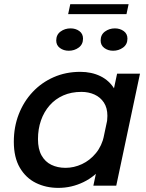

<svg xmlns="http://www.w3.org/2000/svg" viewBox="-20 -880 692 910"><path d="M256.5 10.5Q198 10.5 150.2 -13Q102.5 -36.5 74 -85.2Q45.5 -134 45.5 -208Q45.5 -278.5 69 -338.8Q92.5 -399 134.8 -444Q177 -489 234.5 -514.2Q292 -539.5 360.5 -539.5Q414 -539.5 456 -519Q498 -498.5 522.5 -458Q547 -417.5 547 -359Q547 -344.5 544.8 -324Q542.5 -303.5 538.5 -289L484 -288.5Q486.5 -296.5 487.8 -309.5Q489 -322.5 489 -331Q489 -368.5 472.5 -393.8Q456 -419 428 -431.8Q400 -444.5 366 -444.5Q318 -444.5 280 -427.8Q242 -411 215.2 -380.5Q188.5 -350 174.2 -309.2Q160 -268.5 160 -220.5Q160 -173.5 177 -143.2Q194 -113 223.5 -98.8Q253 -84.5 290.5 -84.5Q330.5 -84.5 368.5 -102.2Q406.5 -120 434.8 -154.5Q463 -189 473.5 -238L533 -233.5Q516 -153 474 -98.5Q432 -44 375.5 -16.8Q319 10.5 256.5 10.5ZM531 0H422.5L535 -531H643.5ZM306 -639.5Q281.5 -639.5 264 -652.5Q246.5 -665.5 246.5 -688Q246.5 -715.5 267 -730.5Q287.5 -745.5 314.5 -745.5Q338.5 -745.5 356 -732.8Q373.5 -720 373.5 -697Q373.5 -669.5 353 -654.5Q332.5 -639.5 306 -639.5ZM516 -639.5Q492 -639.5 474.5 -652.5Q457 -665.5 457 -688Q457 -715.5 477.5 -730.5Q498 -745.5 524.5 -745.5Q548.5 -745.5 566.2 -732.8Q584 -720 584 -697Q584 -669.5 563.2 -654.5Q542.5 -639.5 516 -639.5ZM303 -813 313 -860H589.5L579.5 -813Z"/></svg>

Font: Epilogue Medium
Style: Italic
Weight: 500
Italic angle: -12°
Designer: Tyler Finck
Foundry: Etcetera Type Co
Version: Version 2.112